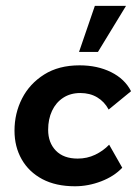

<svg xmlns="http://www.w3.org/2000/svg" viewBox="-20 -639 477 670"><path d="M241.5 11Q174.9 11 127.7 -14Q80.6 -39.1 55.6 -83.1Q30.6 -127.1 30.6 -183Q30.6 -243.7 57 -295.4Q83.4 -347 134.2 -379Q184.9 -411 257.8 -411Q319.8 -411 367.7 -387.3Q415.6 -363.5 437.3 -320.7L359.2 -256.7Q344.5 -284.2 319.2 -299.3Q293.9 -314.4 260.3 -314.4Q225.7 -314.4 200.3 -297.7Q174.9 -281 161.5 -252.1Q148 -223.2 148 -186.1Q148 -141.2 174.9 -113.4Q201.8 -85.6 251.2 -85.6Q284 -85.6 312.2 -99.1Q340.4 -112.6 360.9 -134.1L406.6 -53.7Q378.1 -23.5 333.1 -6.3Q288 11 241.5 11ZM255.8 -457.8 311 -618.6H419.8L321.8 -457.8Z"/></svg>

Font: Rokkitt SemiBold
Style: Italic
Weight: 600
Italic angle: -9°
Designer: Vernon Adams
Foundry: Vernon Adams
Version: Version 3.103